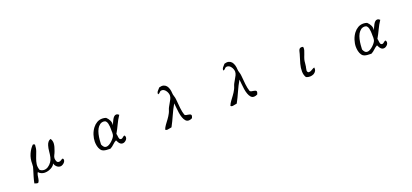

<svg xmlns="http://www.w3.org/2000/svg" viewBox="35 -1665 5930 2765"><g transform="rotate(-20 3000.0 -283.0)"><path d="M765 -117Q765 -101 753.5 -85.5Q742 -70 725 -59.5Q708 -49 693 -47Q659 -44 633 -67.5Q607 -91 600 -122Q591 -98 566 -79Q541 -60 509 -49Q477 -38 444 -38Q416 -39 392 -49Q368 -59 351 -81Q338 -63 333.5 -37Q329 -11 325 16Q321 43 307 64Q295 70 283.5 67.5Q272 65 261 60Q258 59 254.5 58Q251 57 248 56Q256 13 271.5 -40Q287 -93 303 -144Q309 -162 312 -176Q315 -190 315 -218Q314 -301 344 -367.5Q374 -434 415 -474Q421 -480 427.5 -477.5Q434 -475 440 -472Q445 -468 448 -467Q447 -411 430 -365.5Q413 -320 396 -276Q381 -236 374.5 -194.5Q368 -153 385 -103Q399 -91 414.5 -85.5Q430 -80 445 -79Q479 -78 510 -98Q541 -118 563.5 -150.5Q586 -183 593 -218Q602 -259 606 -306Q610 -353 622 -392Q630 -419 645.5 -439Q661 -459 686 -467Q698 -451 703 -433Q708 -415 708 -395Q707 -369 699.5 -341Q692 -313 681 -284Q670 -253 657 -229.5Q644 -206 644 -180Q644 -157 660 -126Q674 -115 688 -115Q708 -115 724.5 -128Q741 -141 756 -141Q765 -129 765 -117Z M1735 -455Q1696 -397 1666.5 -333.5Q1637 -270 1602 -210Q1607 -197 1608.5 -175Q1610 -153 1616.5 -135.5Q1623 -118 1644 -118Q1653 -118 1660 -123Q1667 -128 1674 -133Q1681 -139 1688 -144Q1695 -149 1705 -148Q1715 -135 1715 -120Q1715 -93 1691 -72Q1667 -51 1641 -51Q1621 -51 1606.5 -63Q1592 -75 1582 -92.5Q1572 -110 1565 -125Q1534 -109 1508 -83Q1482 -57 1450 -40H1434Q1413 -40 1388 -42Q1363 -44 1341 -52.5Q1319 -61 1305 -81Q1286 -109 1278.5 -142.5Q1271 -176 1271 -209Q1271 -259 1288.5 -313Q1306 -367 1339 -410Q1366 -445 1402.5 -466.5Q1439 -488 1485 -488Q1500 -488 1514 -485.5Q1528 -483 1542 -478Q1571 -452 1587 -418Q1603 -384 1598 -344Q1598 -344 1603.5 -357.5Q1609 -371 1613 -381Q1622 -402 1633.5 -423.5Q1645 -445 1660 -459.5Q1675 -474 1693 -474Q1705 -474 1715.5 -468.5Q1726 -463 1735 -455ZM1552 -302Q1552 -319 1550.5 -342Q1549 -365 1543.5 -388Q1538 -411 1525 -426Q1512 -441 1488 -441Q1454 -441 1430 -422Q1406 -403 1389 -374Q1370 -340 1360 -296.5Q1350 -253 1346.5 -212.5Q1343 -172 1342 -143Q1350 -121 1365.5 -103.5Q1381 -86 1406 -86Q1425 -86 1448 -99Q1471 -112 1493 -132.5Q1515 -153 1531 -175Q1547 -197 1550 -215Q1553 -229 1553 -246Q1553 -263 1552 -279Q1552 -285 1552 -291Q1552 -297 1552 -302Z M2713 -94Q2714 -84 2712 -78Q2710 -72 2708 -66Q2707 -63 2705.5 -59Q2704 -55 2703 -51Q2675 -36 2652 -36Q2621 -35 2601.5 -57Q2582 -79 2570 -113Q2558 -147 2551.5 -188Q2545 -229 2542 -268.5Q2539 -308 2535 -339Q2492 -266 2456.5 -185Q2421 -104 2380 -28Q2375 -27 2370 -26Q2365 -25 2359 -24Q2339 -19 2317 -16.5Q2295 -14 2283 -28Q2295 -60 2317.5 -91Q2340 -122 2366 -156.5Q2392 -191 2413 -232Q2423 -251 2429.5 -273Q2436 -295 2446 -314Q2456 -335 2472.5 -361Q2489 -387 2502.5 -415Q2516 -443 2516 -469Q2516 -485 2509 -505.5Q2502 -526 2489 -543Q2477 -560 2460.5 -569.5Q2444 -579 2424 -577Q2409 -575 2401.5 -567.5Q2394 -560 2386 -552Q2378 -544 2361 -541Q2358 -566 2374 -586.5Q2390 -607 2406 -623Q2411 -627 2413 -629Q2451 -640 2478 -632Q2505 -624 2522 -604Q2539 -583 2548 -552.5Q2557 -522 2558 -488Q2559 -463 2568.5 -436.5Q2578 -410 2580 -381Q2585 -314 2592.5 -247.5Q2600 -181 2616 -136Q2623 -126 2637 -122.5Q2651 -119 2666.5 -117.5Q2682 -116 2695 -111Q2708 -106 2713 -94Z M3713 -94Q3714 -84 3712 -78Q3710 -72 3708 -66Q3707 -63 3705.5 -59Q3704 -55 3703 -51Q3675 -36 3652 -36Q3621 -35 3601.5 -57Q3582 -79 3570 -113Q3558 -147 3551.5 -188Q3545 -229 3542 -268.5Q3539 -308 3535 -339Q3492 -266 3456.5 -185Q3421 -104 3380 -28Q3375 -27 3370 -26Q3365 -25 3359 -24Q3339 -19 3317 -16.5Q3295 -14 3283 -28Q3295 -60 3317.5 -91Q3340 -122 3366 -156.5Q3392 -191 3413 -232Q3423 -251 3429.5 -273Q3436 -295 3446 -314Q3456 -335 3472.5 -361Q3489 -387 3502.5 -415Q3516 -443 3516 -469Q3516 -485 3509 -505.5Q3502 -526 3489 -543Q3477 -560 3460.5 -569.5Q3444 -579 3424 -577Q3409 -575 3401.5 -567.5Q3394 -560 3386 -552Q3378 -544 3361 -541Q3358 -566 3374 -586.5Q3390 -607 3406 -623Q3411 -627 3413 -629Q3451 -640 3478 -632Q3505 -624 3522 -604Q3539 -583 3548 -552.5Q3557 -522 3558 -488Q3559 -463 3568.5 -436.5Q3578 -410 3580 -381Q3585 -314 3592.5 -247.5Q3600 -181 3616 -136Q3623 -126 3637 -122.5Q3651 -119 3666.5 -117.5Q3682 -116 3695 -111Q3708 -106 3713 -94Z M4606 -135Q4612 -104 4599.5 -82Q4587 -60 4564 -47Q4539 -34 4507.5 -33Q4476 -32 4447 -46Q4434 -66 4427.5 -90Q4421 -114 4421 -141Q4420 -195 4436 -254Q4452 -313 4468 -361Q4470 -368 4472 -374.5Q4474 -381 4476 -387Q4482 -407 4486 -427Q4490 -447 4501 -460Q4509 -469 4522.5 -472Q4536 -475 4558 -469Q4564 -443 4555.5 -415Q4547 -387 4535 -357Q4529 -342 4523 -326Q4517 -310 4513 -295Q4506 -270 4504.5 -241Q4503 -212 4498 -187Q4497 -183 4496 -179.5Q4495 -176 4494 -172Q4489 -151 4487.5 -131Q4486 -111 4506 -98Q4528 -97 4542 -103.5Q4556 -110 4569 -118Q4577 -123 4586 -128Q4595 -133 4606 -135Z M5735 -455Q5696 -397 5666.5 -333.5Q5637 -270 5602 -210Q5607 -197 5608.5 -175Q5610 -153 5616.5 -135.5Q5623 -118 5644 -118Q5653 -118 5660 -123Q5667 -128 5674 -133Q5681 -139 5688 -144Q5695 -149 5705 -148Q5715 -135 5715 -120Q5715 -93 5691 -72Q5667 -51 5641 -51Q5621 -51 5606.5 -63Q5592 -75 5582 -92.5Q5572 -110 5565 -125Q5534 -109 5508 -83Q5482 -57 5450 -40H5434Q5413 -40 5388 -42Q5363 -44 5341 -52.5Q5319 -61 5305 -81Q5286 -109 5278.5 -142.5Q5271 -176 5271 -209Q5271 -259 5288.5 -313Q5306 -367 5339 -410Q5366 -445 5402.5 -466.5Q5439 -488 5485 -488Q5500 -488 5514 -485.5Q5528 -483 5542 -478Q5571 -452 5587 -418Q5603 -384 5598 -344Q5598 -344 5603.5 -357.5Q5609 -371 5613 -381Q5622 -402 5633.5 -423.5Q5645 -445 5660 -459.5Q5675 -474 5693 -474Q5705 -474 5715.5 -468.5Q5726 -463 5735 -455ZM5552 -302Q5552 -319 5550.5 -342Q5549 -365 5543.5 -388Q5538 -411 5525 -426Q5512 -441 5488 -441Q5454 -441 5430 -422Q5406 -403 5389 -374Q5370 -340 5360 -296.5Q5350 -253 5346.5 -212.5Q5343 -172 5342 -143Q5350 -121 5365.5 -103.5Q5381 -86 5406 -86Q5425 -86 5448 -99Q5471 -112 5493 -132.5Q5515 -153 5531 -175Q5547 -197 5550 -215Q5553 -229 5553 -246Q5553 -263 5552 -279Q5552 -285 5552 -291Q5552 -297 5552 -302Z"/></g></svg>

Font: Yuji Syuku
Style: Regular
Weight: 400
Designer: Kataoka Yuji
Foundry: Kinuta Font Factory
Version: Version 3.002